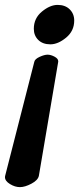

<svg xmlns="http://www.w3.org/2000/svg" viewBox="-30 -746 321 780"><path d="M109.4 -495.1Q111.8 -506.3 131.1 -515.1Q150.4 -523.9 163.3 -523.9Q176.3 -523.9 191.4 -515.9Q206.5 -507.8 206.5 -497.6V-495.1L127.9 -31.7Q124 -13.7 97.7 0.2Q71.3 14.2 51 14.2Q30.8 14.2 10.5 1.7Q-9.8 -10.7 -9.8 -26.4Q-9.8 -29.3 -9.3 -30.8ZM271.5 -662.6Q271.5 -620.1 238.5 -593Q205.6 -565.9 174.6 -565.9Q143.6 -565.9 125.5 -583.7Q107.4 -601.6 107.4 -628.9Q107.4 -671.9 140.4 -699Q173.3 -726.1 204.1 -726.1Q234.9 -726.1 253.2 -708Q271.5 -689.9 271.5 -662.6Z"/></svg>

Font: Tuffy
Style: BoldItalic
Weight: 700
Italic angle: -12°
Designer: Thatcher Ulrich, Karoly Barta, Michael Everson
Version: Version 001.271